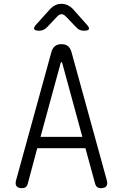

<svg xmlns="http://www.w3.org/2000/svg" viewBox="-20 -970 640 1000"><path d="M191 -257H409L304 -642Q303 -647 300.5 -647Q298 -647 296 -642ZM476 -11 425 -198H174L124 -11Q121 -1 114 4.5Q107 10 93 10Q74 10 66 -0.5Q58 -11 64 -32L248 -700Q254 -720 266.5 -730Q279 -740 300 -740Q321 -740 333.5 -730Q346 -720 352 -700L536 -32Q542 -11 534 -0.5Q526 10 507 10Q493 10 486 4.5Q479 -1 476 -11ZM185 -810Q162 -810 158 -818.5Q154 -827 170 -844L243 -925Q255 -937 269 -943.5Q283 -950 300 -950Q317 -950 331.5 -943.5Q346 -937 358 -925L431 -843Q447 -826 443 -818Q439 -810 417 -810Q405 -810 395.5 -814Q386 -818 379 -826L324 -883Q312 -896 300.5 -896Q289 -896 277 -883L224 -827Q216 -819 206 -814.5Q196 -810 185 -810Z"/></svg>

Font: Maple Mono ExtraLight
Style: Regular
Weight: 275
Monospace: yes
Designer: subframe7536
Version: Version 7.000